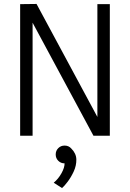

<svg xmlns="http://www.w3.org/2000/svg" viewBox="-20 -687 658 972"><path d="M145 -572V0H82V-666L165 -667L473 -95V-666H536V0H453ZM307 140Q288 140 275 127Q262 114 262 95Q262 76 275 63Q288 50 307 50Q328 50 341 65Q366 90 366.5 120.5Q367 151 353.5 180.5Q340 210 322.5 233Q305 256 294 265L252 238Q275 219 291 190.5Q307 162 307 140Z"/></svg>

Font: Epunda Sans Light
Style: Regular
Weight: 300
Designer: Simon Atzbach
Foundry: typofactur
Version: Version 2.204; ttfautohint (v1.8.4.7-5d5b)